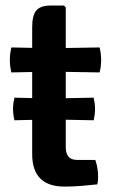

<svg xmlns="http://www.w3.org/2000/svg" viewBox="-20 -668 420 692"><path d="M317.5 -316Q320 -304 321.2 -295.5Q322.5 -287 322.5 -276Q322.5 -255.5 317.5 -234.5L217 -236.5V-136.5Q217 -115.5 226.8 -103.5Q236.5 -91.5 259.5 -91.5H323.5Q333.5 -63.5 333.5 -31Q333.5 -24 333 -17Q332.5 -10 330.5 -3.5Q305 -0.5 273.5 2Q242 4.5 212.5 4.5Q96 4.5 96 -112.5V-236L32 -234.5Q27 -255.5 27 -276Q27 -287 28.2 -295.5Q29.5 -304 32 -316L96 -314.5V-408.5L21 -407Q15.5 -428 15.5 -452.5Q15.5 -474.5 21 -497L96 -495.5V-571Q96 -612.5 110.8 -630.2Q125.5 -648 163 -648H210.5L217 -641.5V-495L339 -497Q344.5 -474.5 344.5 -452.5Q344.5 -428 339 -407L217 -409V-314Z"/></svg>

Font: Signika Negative SemiBold
Style: Regular
Weight: 600
Designer: Anna Giedryś
Foundry: Anna Giedryś
Version: Version 2.000; ttfautohint (v1.8.3) -l 8 -r 50 -G 200 -x 9 -